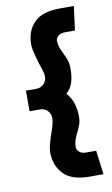

<svg xmlns="http://www.w3.org/2000/svg" viewBox="-82 -702 458 788"><g transform="rotate(-10 147.0 -308.5)"><path d="M191 -309Q210 -326 218 -350Q226 -374 226 -408Q226 -431 220 -446.5Q214 -462 207 -476Q201 -488 196 -501.5Q191 -515 191 -532Q191 -540 200.5 -549.5Q210 -559 229 -559H271L284 -659H226Q152 -659 118 -624.5Q84 -590 84 -533Q84 -520 87.5 -505.5Q91 -491 95 -476Q102 -451 109.5 -429.5Q117 -408 117 -395Q117 -375 104 -363Q91 -351 75 -351H30V-265H75Q91 -265 104 -253Q117 -241 117 -221Q117 -207 111 -187Q105 -167 98 -148Q93 -131 88.5 -115Q84 -99 84 -84Q84 -29 118 6.5Q152 42 226 42H284L271 -58H229Q210 -58 200.5 -67.5Q191 -77 191 -85Q191 -105 196.5 -119.5Q202 -134 209 -148Q216 -162 221 -176Q226 -190 226 -208Q226 -239 217.5 -265Q209 -291 191 -309Z"/></g></svg>

Font: Catamaran
Style: Bold
Weight: 700
Designer: Pria Ravichandran
Version: Version 2.000